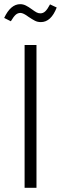

<svg xmlns="http://www.w3.org/2000/svg" viewBox="-30 -901 292 921"><path d="M145 -685V0H88V-685ZM107 -820Q82 -839 68 -839Q55 -839 45 -830Q35 -821 22 -799L-10 -815Q21 -881 67 -881Q81 -881 94 -874.5Q107 -868 122 -857Q137 -846 145.5 -841.5Q154 -837 164 -837Q177 -837 187.5 -847Q198 -857 210 -880L242 -865Q215 -795 166 -795Q150 -795 137.5 -801.5Q125 -808 107 -820Z"/></svg>

Font: Fira Sans Extra Condensed Light
Style: Regular
Weight: 300
Width: 1
Designer: Carrois Corporate & Edenspiekermann AG
Foundry: Carrois Corporate GbR & Edenspiekermann AG
Version: Version 4.203